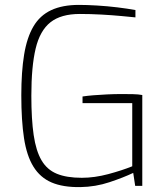

<svg xmlns="http://www.w3.org/2000/svg" viewBox="-20 -759 685 784"><path d="M308 5Q237 6 190.5 -14Q144 -34 116.5 -78.5Q89 -123 78 -195Q67 -267 67 -370Q67 -466 78.5 -536Q90 -606 116.5 -651Q143 -696 189 -717.5Q235 -739 302 -739Q334 -739 376 -736.5Q418 -734 459 -729Q500 -724 533 -718V-688Q513 -690 476 -693.5Q439 -697 394.5 -699.5Q350 -702 306 -702Q229 -702 186 -668Q143 -634 125.5 -560.5Q108 -487 108 -368Q108 -272 117.5 -207.5Q127 -143 149.5 -104.5Q172 -66 212 -49.5Q252 -33 314 -33Q366 -33 422 -48Q478 -63 520 -80V-338H317V-365Q336 -368 361.5 -370Q387 -372 417 -373.5Q447 -375 479 -375Q502 -375 523.5 -374.5Q545 -374 561 -371V0H532L524 -53Q484 -34 427 -15Q370 4 308 5Z"/></svg>

Font: Exo Thin ExtraLight
Style: Regular
Weight: 250
Version: Version 2.000